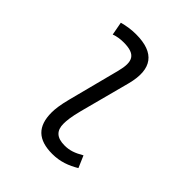

<svg xmlns="http://www.w3.org/2000/svg" viewBox="-208 -867 1003 1003"><g transform="rotate(45 293.0 -366.0)"><path d="M346.2 9.8C404.3 9.8 450.7 -8.3 495.1 -34.7L466.8 -100.6C426.3 -77.1 397.9 -66.9 360.4 -66.9C302.7 -66.9 275.4 -92.3 275.9 -144.5C275.9 -164.6 278.8 -197.8 293.9 -254.9L367.7 -534.2C403.8 -673.3 351.1 -742.2 213.9 -742.2C180.7 -742.2 147 -737.3 114.7 -728.5L128.4 -654.8C151.4 -663.6 175.3 -666.5 198.2 -666.5C287.1 -666.5 305.2 -628.9 282.7 -541.5L208.5 -254.9C194.3 -200.2 190.4 -166 190.4 -141.1C190.4 -38.6 240.7 9.8 346.2 9.8Z"/></g></svg>

Font: Cascadia Code PL SemiLight
Style: Italic
Weight: 350
Italic angle: -10°
Monospace: yes
Designer: Aaron Bell
Foundry: Saja Typeworks
Version: Version 2404.023